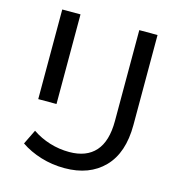

<svg xmlns="http://www.w3.org/2000/svg" viewBox="-117 -804 954 1016"><g transform="rotate(15 360.0 -296.0)"><path d="M197 89C238.3 101.7 281.7 108 327 108C417.7 108 489.3 81 542 27C594.7 -27 621 -105 621 -207V-700H521V-202C521 -128 504.7 -72.7 472 -36C439.3 0.7 391.7 19 329 19C292.3 19 256.7 13.7 222 3C187.3 -7.7 155.3 -23 126 -43L87 37C119 59 155.7 76.3 197 89ZM99 -700V-209H199V-700Z"/></g></svg>

Font: ICO Headline
Style: Regular
Weight: 500
Designer: Julieta Ulanovsky
Foundry: Julieta Ulanovsky
Version: Version 7.200